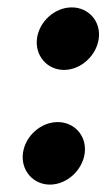

<svg xmlns="http://www.w3.org/2000/svg" viewBox="-20 -489 288 519"><path d="M80 -385C74 -339 107 -300 153 -300C199 -300 241 -339 247 -385C253 -432 219 -469 174 -469C128 -469 86 -431 80 -385ZM42 -75C36 -29 69 10 115 10C161 10 203 -29 209 -75C215 -122 181 -159 136 -159C90 -159 48 -121 42 -75Z"/></svg>

Font: Bluebird
Style: SfBdObl
Weight: 700
Designer: Jasper
Foundry: Cannot Into Space Fonts
Version: Version 0.98